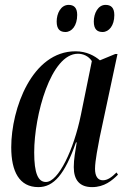

<svg xmlns="http://www.w3.org/2000/svg" viewBox="-20 -756 526 786"><path d="M400 -625C426 -625 448 -651 448 -694C448 -725 434 -736 412 -736C381 -736 364 -701 364 -668C364 -636 378 -625 400 -625ZM248 -625C274 -625 296 -651 296 -695C296 -725 282 -736 261 -736C229 -736 212 -701 212 -668C212 -636 226 -625 248 -625ZM137 10C200 10 245 -42 291 -173H294C288 -136 282 -104 282 -72C282 -18 307 10 357 10C407 10 439 -17 463 -41L457 -50C437 -30 420 -18 401 -18C380 -18 369 -35 369 -65C369 -98 382 -161 388 -193L461 -535H452L389 -509C368 -527 335 -546 289 -546C111 -546 26 -311 26 -153C26 -54 59 10 137 10ZM168 -11C136 -11 120 -46 120 -132C120 -284 188 -536 299 -536C320 -536 342 -527 356 -506L311 -285C282 -143 219 -11 168 -11Z"/></svg>

Font: Noto Serif Display ExtraCondensed Medium
Style: Italic
Weight: 500
Width: 2
Italic angle: -12°
Designer: Monotype Design Team
Foundry: Monotype Imaging Inc.
Version: Version 2.009